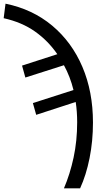

<svg xmlns="http://www.w3.org/2000/svg" viewBox="-105 -785 581 1045"><path d="M243 240Q276 163 295.5 72.5Q315 -18 315 -120Q315 -148 313 -176Q311 -204 307 -230L92 -160L74 -224L295 -295Q277 -368 243 -430L33 -363L15 -428L207 -490Q157 -563 85.5 -613.5Q14 -664 -85 -686L-75 -765Q72 -735 179 -645.5Q286 -556 343.5 -421Q401 -286 401 -118Q401 -17 382.5 75.5Q364 168 331 240Z"/></svg>

Font: Noto Sans SemiCondensed
Style: Regular
Weight: 400
Width: 4
Designer: Monotype Design Team
Foundry: Monotype Imaging Inc.
Version: Version 2.013; ttfautohint (v1.8.4.7-5d5b)